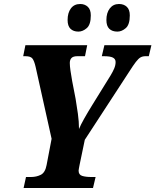

<svg xmlns="http://www.w3.org/2000/svg" viewBox="-20 -940 777 960"><path d="M98 0 110 -55H135Q162 -55 184 -66Q206 -77 213 -115L238 -246L158 -606Q151 -636 142 -647.5Q133 -659 107 -659H96L107 -714H416L405 -659H367Q346 -659 337.5 -650Q329 -641 329 -625Q329 -610 332.5 -586Q336 -562 341 -534L358 -446Q364 -411 369.5 -371Q375 -331 375 -295Q383 -315 401 -347Q419 -379 442 -416L533 -563Q544 -581 551 -597.5Q558 -614 558 -630Q558 -645 544.5 -652Q531 -659 499 -659H489L502 -714H737L724 -659H708Q693 -659 682.5 -653Q672 -647 659 -630Q646 -613 625 -580L404 -241L378 -116Q376 -104 374.5 -97.5Q373 -91 373 -87Q373 -66 391 -60.5Q409 -55 436 -55H458L445 0ZM567 -782Q541 -782 526.5 -796Q512 -810 512 -840Q512 -876 529 -898Q546 -920 575 -920Q599 -920 614 -906Q629 -892 629 -863Q629 -817 609 -799.5Q589 -782 567 -782ZM372 -782Q347 -782 332.5 -796Q318 -810 318 -840Q318 -876 334.5 -898Q351 -920 381 -920Q404 -920 419 -906Q434 -892 434 -863Q434 -817 414 -799.5Q394 -782 372 -782Z"/></svg>

Font: Noto Serif Condensed ExtraBold
Style: Italic
Weight: 800
Width: 3
Italic angle: -12°
Designer: Monotype Design Team
Foundry: Monotype Imaging Inc.
Version: Version 2.014; ttfautohint (v1.8.4.7-5d5b)